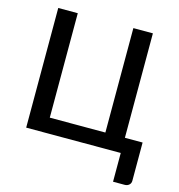

<svg xmlns="http://www.w3.org/2000/svg" viewBox="-127 -831 1041 1116"><g transform="rotate(15 394.0 -273.5)"><path d="M761.5 -91.5V139Q761.5 154 751 163.5Q740.5 173 724 173H654.5V0H85.5V-720H203V-91.5H537.5V-720H655V-91.5Z"/></g></svg>

Font: Lato SemiBold
Style: Regular
Weight: 600
Designer: Lukasz Dziedzic with Adam Twardoch and Botio Nikoltchev
Foundry: tyPoland Lukasz Dziedzic
Version: Version 2.015; 2015-08-06; http://www.latofonts.com/